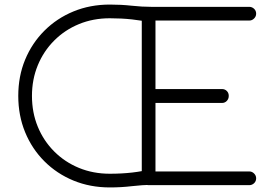

<svg xmlns="http://www.w3.org/2000/svg" viewBox="-20 -811 1187 841"><path d="M461 10Q375 10 302 -20Q229 -50 174.5 -104.5Q120 -159 90 -232Q60 -305 60 -391Q60 -477 90 -549.5Q120 -622 174.5 -676.5Q229 -731 302 -761Q375 -791 461 -791Q511 -791 556.5 -786Q602 -781 643 -781V-712Q604 -721 558 -726Q512 -731 461 -731Q388 -731 326 -705.5Q264 -680 217.5 -633.5Q171 -587 145.5 -525Q120 -463 120 -391Q120 -318 145.5 -256Q171 -194 217.5 -147.5Q264 -101 326 -75.5Q388 -50 461 -50Q566 -50 644 -71V-1Q603 -1 557 4.5Q511 10 461 10ZM631 0Q618 0 609.5 -8.5Q601 -17 601 -30V-751Q601 -764 609.5 -772.5Q618 -781 631 -781H1072Q1084 -781 1093 -772.5Q1102 -764 1102 -751Q1102 -739 1093 -730Q1084 -721 1072 -721H661V-421H952Q965 -421 973.5 -412.5Q982 -404 982 -391Q982 -378 973.5 -369Q965 -360 952 -360H661V-60H1072Q1084 -60 1093 -51Q1102 -42 1102 -30Q1102 -17 1093 -8.5Q1084 0 1072 0Z"/></svg>

Font: ComfortaaLight
Style: Regular
Weight: 300
Designer: Johan Aakerlund
Foundry: Johan Aakerlund
Version: Version 3.104; ttfautohint (v1.8.1.43-b0c9)